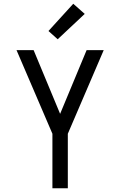

<svg xmlns="http://www.w3.org/2000/svg" viewBox="-20 -1002 640 1022"><path d="M259 0V-290L68 -735H159L300 -396L441 -735H532L341 -290V0ZM287 -793 238 -837 370 -982 431 -928Z"/></svg>

Font: Nova
Style: Regular
Weight: 400
Monospace: yes
Designer: Belleve Invis
Foundry: Belleve Invis
Version: Version 24.1.4; ttfautohint (v1.8.4)